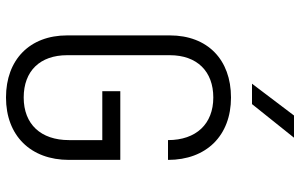

<svg xmlns="http://www.w3.org/2000/svg" viewBox="-200 -790 1000 640"><g transform="rotate(90 300.0 -470.0)"><path d="M259 -810H327L439 -950H365ZM305 10C432 10 513 -72 513 -200V-371H284V-311H447V-200C447 -106 394 -49 305 -49C217 -49 164 -103 164 -194V-536C164 -627 218 -681 305 -681C393 -681 447 -624 447 -530H513C513 -658 432 -740 305 -740C179 -740 98 -662 98 -536V-194C98 -69 179 10 305 10Z"/></g></svg>

Font: JetBrains Mono ExtraLight
Style: Regular
Weight: 240
Monospace: yes
Designer: Philipp Nurullin, Konstantin Bulenkov
Foundry: JetBrains
Version: Version 2.305